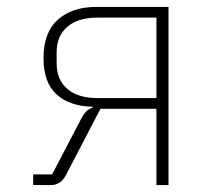

<svg xmlns="http://www.w3.org/2000/svg" viewBox="-20 -536 640 556"><path d="M76 -31H131L215 -192Q223 -207 230.5 -214Q238 -221 248 -224V-227Q183 -228 144.5 -262Q106 -296 106 -368Q106 -442 147.5 -479Q189 -516 259 -516H468V0H433V-221H271L171 -29Q156 0 127 0H76ZM433 -485H262Q206 -485 175 -458.5Q144 -432 144 -384V-353Q144 -305 175 -278.5Q206 -252 262 -252H433Z"/></svg>

Font: IBM Plex Mono ExtLt
Style: Regular
Weight: 200
Monospace: yes
Designer: Mike Abbink, Paul van der Laan, Pieter van Rosmalen
Foundry: Bold Monday
Version: Version 2.3